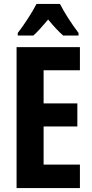

<svg xmlns="http://www.w3.org/2000/svg" viewBox="-20 -953 467 973"><path d="M284 -933H165C146 -895 101 -825 70 -786V-773H149C169 -790 195 -820 224 -854C252 -820 277 -793 300 -773H378V-786C341 -835 306 -889 284 -933ZM385 0V-119H201V-312H372V-429H201V-597H385V-714H64V0Z"/></svg>

Font: Noto Sans Ethiopic ExtraCondensed
Style: Bold
Weight: 700
Width: 2
Designer: Monotype Design Team
Foundry: Monotype Imaging Inc.
Version: Version 2.102